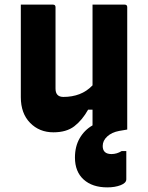

<svg xmlns="http://www.w3.org/2000/svg" viewBox="-20 -560 640 830"><path d="M209 -540Q220 -540 220 -529V-177Q220 -141 254 -141Q292 -141 323.5 -153Q355 -165 380 -191V-540H519Q530 -540 530 -529V0Q526 1 518.5 2Q511 3 495 6Q463 12 443.5 30Q424 48 424 71Q424 106 462 106Q485 106 506 93H526V215Q526 231 501.5 240.5Q477 250 444 250Q379 250 341.5 216Q304 182 304 121Q304 73 324.5 37.5Q345 2 380 -18V-86H361Q335 -40 301 -14Q267 12 211 12Q150 12 110 -29Q70 -70 70 -140V-540Z"/></svg>

Font: Recursive Sn Lnr St XBd
Style: Regular
Weight: 800
Version: Version 1.079;hotconv 1.0.112;makeotfexe 2.5.65598; ttfautoh